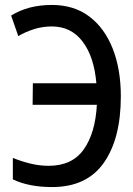

<svg xmlns="http://www.w3.org/2000/svg" viewBox="-20 -747 540 777"><path d="M191 10Q97 10 32 -21V-108Q66 -94 103 -85Q140 -76 177 -76Q272 -76 319 -142.5Q366 -209 372 -323H112L113 -410H370Q361 -517 314.5 -578.5Q268 -640 190 -640Q152 -640 117.5 -629Q83 -618 54 -601L25 -684Q94 -727 190 -727Q279 -727 341 -680.5Q403 -634 436 -550.5Q469 -467 469 -357Q469 -186 400 -88Q331 10 191 10Z"/></svg>

Font: Noto Sans Mono ExtraCondensed Medium
Style: Regular
Weight: 500
Width: 2
Designer: Monotype Design Team
Foundry: Monotype Imaging Inc.
Version: Version 2.014